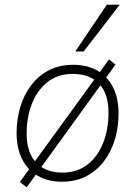

<svg xmlns="http://www.w3.org/2000/svg" viewBox="-20 -769 578 821"><path d="M245 8Q186 8 142 -17Q98 -42 74.5 -88.5Q51 -135 51 -200Q51 -258 66.5 -310.5Q82 -363 113 -404Q144 -445 189 -468.5Q234 -492 293 -492Q353 -492 396.5 -467Q440 -442 463.5 -395.5Q487 -349 487 -284Q487 -226 471.5 -173.5Q456 -121 425 -80Q394 -39 349 -15.5Q304 8 245 8ZM247 -31Q311 -31 355 -66Q399 -101 421.5 -159Q444 -217 444 -286Q444 -369 403.5 -411Q363 -453 291 -453Q227 -453 183 -418Q139 -383 116.5 -325.5Q94 -268 94 -198Q94 -116 134.5 -73.5Q175 -31 247 -31ZM94 32 65 9 446 -515 474 -493ZM302 -549 437 -749H492L338 -549Z"/></svg>

Font: Nunito Sans 12pt ExtraLight
Style: Italic
Weight: 200
Italic angle: -9°
Designer: Vernon Adams
Foundry: Vernon Adams
Version: Version 3.101;gftools[0.9.27]